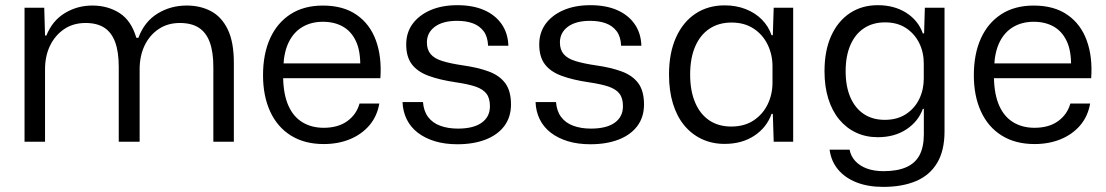

<svg xmlns="http://www.w3.org/2000/svg" viewBox="-20 -555 4333 752"><path d="M76.1 0V-524.7H153.3L156.4 -415.7H161.6Q185.3 -474.3 234.1 -503.8Q282.9 -533.3 341.7 -533.3Q401.9 -533.3 448 -504Q494.1 -474.7 514 -406.9H522Q545.4 -469.9 596.6 -501.6Q647.7 -533.3 711.7 -533.3Q764.9 -533.3 806.6 -511.1Q848.3 -488.9 872.1 -439.6Q895.9 -390.4 895.9 -309.4V0H815.6V-293.1Q815.6 -352 801.4 -390.1Q787.3 -428.1 758.4 -446.6Q729.6 -465 684.3 -465Q636.6 -465 601.1 -441Q565.6 -417 546.2 -376.4Q526.9 -335.7 526.9 -283.7V0H445.1V-293.1Q445.1 -352 431 -390.1Q416.9 -428.1 388.4 -446.6Q359.9 -465 315.3 -465Q266.9 -465 231.4 -441Q195.9 -417 176.1 -376.4Q156.4 -335.7 156.4 -283.7V0Z M1247.7 9.2Q1172.8 9.2 1119.5 -24.1Q1066.2 -57.3 1038.2 -118.2Q1010.2 -179 1010.2 -260.3Q1010.2 -343.5 1037.9 -404.7Q1065.7 -465.8 1118 -499.5Q1170.3 -533.2 1244.8 -533.2Q1324.7 -533.2 1376.8 -496.9Q1429 -460.7 1452.3 -396.7Q1475.7 -332.7 1469.8 -248.7H1089Q1090.5 -183.7 1109.9 -140.5Q1129.3 -97.3 1164.9 -75.9Q1200.5 -54.5 1247.7 -54.5Q1304 -54.5 1340.1 -80.5Q1376.2 -106.5 1388.2 -149.5H1465.7Q1457 -99.5 1426.7 -64Q1396.3 -28.5 1350.4 -9.7Q1304.5 9.2 1247.7 9.2ZM1089.8 -295 1081.3 -306.8H1399.7L1391 -293.5Q1392.2 -355.7 1373.8 -394.3Q1355.5 -432.8 1322.3 -451.3Q1289.2 -469.7 1244.8 -469.7Q1199.5 -469.7 1165.4 -449.9Q1131.3 -430.2 1111.7 -391.4Q1092.2 -352.7 1089.8 -295Z M1771.3 10Q1722.1 10 1683.1 -1.9Q1644 -13.9 1616.1 -35.4Q1588.3 -56.9 1573.1 -87.5Q1558 -118.1 1556.6 -155.3H1636.7Q1639.4 -119.7 1656.9 -96.6Q1674.3 -73.4 1704.5 -62.4Q1734.7 -51.3 1773.4 -51.3Q1834.3 -51.3 1866.6 -74.4Q1898.9 -97.4 1898.9 -139.1Q1898.9 -170.6 1885.1 -188.3Q1871.4 -206 1842.4 -215.9Q1813.3 -225.7 1765.9 -232.6Q1701.4 -242.1 1658 -258.3Q1614.6 -274.4 1592.8 -303.6Q1571 -332.7 1571 -381Q1571 -427.4 1596.1 -461.6Q1621.3 -495.9 1666.3 -515.3Q1711.3 -534.7 1771.4 -534.7Q1832.3 -534.7 1876.3 -515.4Q1920.3 -496 1944.9 -460.4Q1969.6 -424.7 1971.1 -375.9H1891.7Q1890.3 -411 1874.5 -432.4Q1858.7 -453.7 1832.2 -463.6Q1805.7 -473.4 1770.4 -473.4Q1714.4 -473.4 1683.2 -450.3Q1652 -427.1 1652 -388.7Q1652 -360.4 1666.9 -342.9Q1681.7 -325.4 1713.1 -315.8Q1744.6 -306.1 1793 -299Q1851.9 -290.7 1894.3 -275Q1936.7 -259.3 1959.1 -228.9Q1981.4 -198.4 1981.4 -146.1Q1981.4 -96.4 1955.3 -61.5Q1929.1 -26.6 1881.8 -8.3Q1834.4 10 1771.3 10Z M2292.3 10Q2243.1 10 2204.1 -1.9Q2165 -13.9 2137.1 -35.4Q2109.3 -56.9 2094.1 -87.5Q2079 -118.1 2077.6 -155.3H2157.7Q2160.4 -119.7 2177.9 -96.6Q2195.3 -73.4 2225.5 -62.4Q2255.7 -51.3 2294.4 -51.3Q2355.3 -51.3 2387.6 -74.4Q2419.9 -97.4 2419.9 -139.1Q2419.9 -170.6 2406.1 -188.3Q2392.4 -206 2363.4 -215.9Q2334.3 -225.7 2286.9 -232.6Q2222.4 -242.1 2179 -258.3Q2135.6 -274.4 2113.8 -303.6Q2092 -332.7 2092 -381Q2092 -427.4 2117.1 -461.6Q2142.3 -495.9 2187.3 -515.3Q2232.3 -534.7 2292.4 -534.7Q2353.3 -534.7 2397.3 -515.4Q2441.3 -496 2465.9 -460.4Q2490.6 -424.7 2492.1 -375.9H2412.7Q2411.3 -411 2395.5 -432.4Q2379.7 -453.7 2353.2 -463.6Q2326.7 -473.4 2291.4 -473.4Q2235.4 -473.4 2204.2 -450.3Q2173 -427.1 2173 -388.7Q2173 -360.4 2187.9 -342.9Q2202.7 -325.4 2234.1 -315.8Q2265.6 -306.1 2314 -299Q2372.9 -290.7 2415.3 -275Q2457.7 -259.3 2480.1 -228.9Q2502.4 -198.4 2502.4 -146.1Q2502.4 -96.4 2476.3 -61.5Q2450.1 -26.6 2402.8 -8.3Q2355.4 10 2292.3 10Z M2817.9 8.6Q2769.6 8.6 2729.4 -10.1Q2689.3 -28.7 2660.3 -63.6Q2631.3 -98.6 2615.8 -148.9Q2600.3 -199.3 2600.3 -262.7Q2600.3 -347.7 2627.8 -408.6Q2655.3 -469.4 2704.3 -501.7Q2753.3 -534 2817.9 -534Q2863.4 -534 2900.5 -519.4Q2937.6 -504.9 2963.6 -478.8Q2989.7 -452.7 3001.9 -417.1H3006.9L3010.3 -524.7H3086.6V0H3010.3L3006.9 -109H3001.9Q2983.3 -56.1 2934.9 -23.8Q2886.4 8.6 2817.9 8.6ZM2843.9 -59.4Q2895.9 -59.4 2931.9 -83.5Q2968 -107.6 2986.8 -146.6Q3005.6 -185.6 3005.6 -231.1V-295Q3005.6 -341.1 2986.5 -380.4Q2967.4 -419.6 2931.5 -443.1Q2895.6 -466.7 2845.3 -466.7Q2795 -466.7 2758.7 -442.5Q2722.4 -418.3 2702.8 -372.9Q2683.1 -327.4 2683.1 -262.7Q2683.1 -199.7 2702.5 -153.8Q2721.9 -107.9 2757.9 -83.6Q2793.9 -59.4 2843.9 -59.4Z M3439.1 177Q3379.7 177 3334.7 159.3Q3289.7 141.6 3262.4 108.9Q3235.1 76.1 3229.3 31.3H3307.6Q3312.4 56.9 3330.1 76Q3347.9 95.1 3375.9 105.3Q3403.9 115.4 3440.6 115.4Q3494.3 115.4 3529.4 99.9Q3564.6 84.4 3581.5 52.6Q3598.4 20.7 3598.4 -29.3V-128.7H3594.4Q3576.9 -79.4 3530.2 -48.5Q3483.6 -17.6 3418 -17.6Q3371.7 -17.6 3333.4 -35.4Q3295 -53.3 3267.1 -86.8Q3239.3 -120.3 3224.3 -168.1Q3209.3 -215.9 3209.3 -276Q3209.3 -356.9 3235.6 -414.8Q3262 -472.7 3309 -503.7Q3356 -534.7 3418 -534.7Q3482.4 -534.7 3529.4 -504.9Q3576.3 -475.1 3594.4 -424.3H3599.4L3602.3 -524.7H3679.4V-40.7Q3679.4 35.3 3650.2 83.6Q3621 131.9 3567.3 154.4Q3513.6 177 3439.1 177ZM3445.3 -85.6Q3494 -85.6 3528.3 -108Q3562.6 -130.4 3580.4 -167.2Q3598.1 -204 3598.1 -246.7V-306.7Q3598.1 -350.3 3580.1 -386.7Q3562 -423.1 3528.2 -445.3Q3494.4 -467.4 3446.7 -467.4Q3398.7 -467.4 3364.1 -444.5Q3329.4 -421.6 3310.8 -378.7Q3292.1 -335.9 3292.1 -276Q3292.1 -216.9 3310.5 -174.1Q3328.9 -131.4 3363.2 -108.5Q3397.6 -85.6 3445.3 -85.6Z M4031.7 9.2Q3956.8 9.2 3903.5 -24.1Q3850.2 -57.3 3822.2 -118.2Q3794.2 -179 3794.2 -260.3Q3794.2 -343.5 3821.9 -404.7Q3849.7 -465.8 3902 -499.5Q3954.3 -533.2 4028.8 -533.2Q4108.7 -533.2 4160.8 -496.9Q4213 -460.7 4236.3 -396.7Q4259.7 -332.7 4253.8 -248.7H3873Q3874.5 -183.7 3893.9 -140.5Q3913.3 -97.3 3948.9 -75.9Q3984.5 -54.5 4031.7 -54.5Q4088 -54.5 4124.1 -80.5Q4160.2 -106.5 4172.2 -149.5H4249.7Q4241 -99.5 4210.7 -64Q4180.3 -28.5 4134.4 -9.7Q4088.5 9.2 4031.7 9.2ZM3873.8 -295 3865.3 -306.8H4183.7L4175 -293.5Q4176.2 -355.7 4157.8 -394.3Q4139.5 -432.8 4106.3 -451.3Q4073.2 -469.7 4028.8 -469.7Q3983.5 -469.7 3949.4 -449.9Q3915.3 -430.2 3895.7 -391.4Q3876.2 -352.7 3873.8 -295Z"/></svg>

Font: Mona Sans ExtraLight
Style: Regular
Weight: 200
Designer: Deni Anggara
Foundry: GitHub
Version: Version 2.000